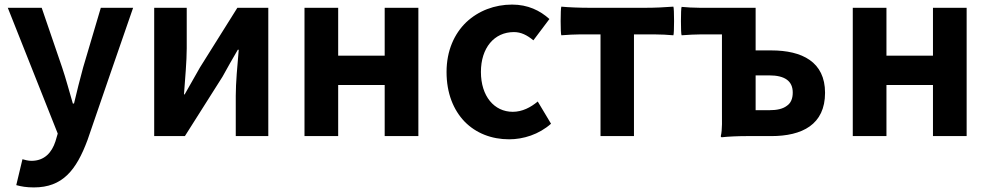

<svg xmlns="http://www.w3.org/2000/svg" viewBox="-20 -594 4318 838"><path d="M461 -271 561 -560H420L343 -300C329 -248 315 -194 303 -142H298C282 -196 268 -250 251 -300L162 -560H88H14L232 -11L222 23C206 72 174 108 117 108C104 108 88 104 78 101L51 214C73 220 95 224 128 224C253 224 313 149 362 17Z M1151 -280V-560H1016L853 -300C835 -268 805 -216 786 -182H783C788 -252 795 -327 795 -383V-560H653V0H787L951 -259C969 -291 998 -344 1018 -377H1022C1016 -307 1009 -233 1009 -176V0H1080H1151Z M1806 -280V-560H1659V-351H1456V-560H1309V0H1456V-223H1557H1659V0H1806Z M2008 -63C2057 -13 2125 14 2202 14C2264 14 2332 -7 2385 -54L2327 -151C2296 -125 2259 -106 2218 -106C2137 -106 2079 -174 2079 -280C2079 -385 2137 -454 2223 -454C2254 -454 2280 -441 2308 -418L2378 -511C2337 -548 2284 -574 2215 -574C2139 -574 2068 -547 2015 -497C1963 -447 1929 -373 1929 -280C1929 -187 1959 -114 2008 -63Z M2601 -222V0H2747V-444H2833C2863 -444 2898 -442 2919 -440C2923 -444 2923 -560 2919 -565C2879 -562 2839 -560 2797 -560H2674H2552C2510 -560 2460 -562 2430 -565C2426 -560 2426 -444 2430 -440C2458 -442 2486 -444 2515 -444H2601Z M3131 -222V-111C3131 -74 3133 -27 3126 0C3126 2 3126 5 3131 5C3157 2 3201 0 3238 0H3346C3481 0 3581 -50 3581 -189C3581 -324 3481 -374 3346 -374H3278V-560H3116H3035C3007 -560 2975 -562 2955 -564C2951 -560 2951 -444 2955 -440C2984 -442 3013 -444 3043 -444H3131ZM3414 -132C3397 -119 3372 -113 3337 -113H3278V-189V-265H3337C3406 -265 3440 -240 3440 -190C3440 -164 3432 -144 3414 -132Z M4199 -280V-560H4052V-351H3849V-560H3702V0H3849V-223H3950H4052V0H4199Z"/></svg>

Font: GenSekiGothic2 TW B
Style: Regular
Weight: 700
Version: Version 2.100;PS 2.1;hotconv 16.6.51;makeotf.lib2.5.65220 DE